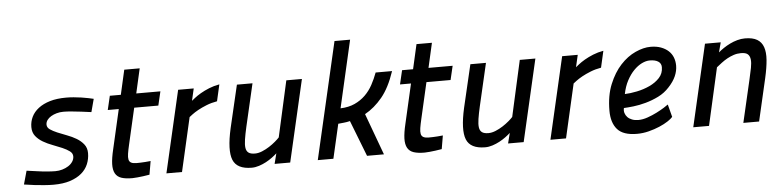

<svg xmlns="http://www.w3.org/2000/svg" viewBox="-44 -933 4709 1165"><g transform="rotate(-5 2310.0 -350.0)"><path d="M509 -410Q478 -414 448 -418Q422 -421 392.5 -424Q363 -427 340 -427Q318 -427 298.5 -421.5Q279 -416 264 -407Q249 -398 240 -385.5Q231 -373 231 -358Q231 -340 248.5 -328Q266 -316 292 -305Q318 -294 349 -282.5Q380 -271 406 -255.5Q432 -240 449.5 -218Q467 -196 467 -164Q467 -129 454 -97.5Q441 -66 413.5 -42.5Q386 -19 343.5 -5Q301 9 241 9Q216 9 185.5 6.5Q155 4 128 1Q96 -3 63 -8L86 -90Q119 -85 152 -81Q179 -77 209 -74.5Q239 -72 260 -72Q282 -72 302.5 -78Q323 -84 339.5 -94.5Q356 -105 366 -120Q376 -135 376 -152Q376 -171 358.5 -184Q341 -197 314.5 -208.5Q288 -220 257 -231.5Q226 -243 199.5 -258.5Q173 -274 155.5 -296Q138 -318 138 -351Q138 -384 152 -413Q166 -442 194.5 -464Q223 -486 265 -498.5Q307 -511 364 -511Q385 -511 409 -509Q433 -507 456 -503.5Q479 -500 498.5 -496Q518 -492 530 -489Z M770 -414 720 -196Q712 -162 708.5 -139.5Q705 -117 708 -103.5Q711 -90 722.5 -84Q734 -78 755 -78Q766 -78 780 -78.5Q794 -79 808 -80Q824 -81 841 -83L827 -1Q807 2 788 5Q771 7 753 9Q735 11 722 11Q681 11 655.5 2.5Q630 -6 618 -27.5Q606 -49 607 -84.5Q608 -120 621 -174L676 -414H609L629 -499H696L730 -649H824L790 -499H937L917 -414Z M1045 -499H1140L1123 -425Q1128 -429 1143 -441Q1158 -453 1181 -466.5Q1204 -480 1233.5 -492Q1263 -504 1297 -510L1274 -409Q1239 -403 1209 -391Q1179 -379 1156.5 -366.5Q1134 -354 1119.5 -343Q1105 -332 1100 -328L1025 0H930Z M1799 -499 1684 0H1589L1605 -63Q1593 -52 1575.5 -39Q1558 -26 1537.5 -15Q1517 -4 1494 3.5Q1471 11 1449 11Q1359 11 1335.5 -47.5Q1312 -106 1342 -239L1403 -499H1498L1438 -240Q1428 -196 1423 -164Q1418 -132 1421 -112Q1424 -92 1437 -82.5Q1450 -73 1476 -73Q1497 -73 1520 -82.5Q1543 -92 1564 -105.5Q1585 -119 1602 -133.5Q1619 -148 1628 -158L1704 -499Z M1852 0 2016 -711H2111L2017 -301Q2067 -303 2104 -320Q2141 -337 2168.5 -364Q2196 -391 2215 -426Q2234 -461 2248 -499H2348Q2315 -400 2267.5 -342.5Q2220 -285 2162 -253L2255 0H2152L2067 -219Q2047 -214 2029.5 -212.5Q2012 -211 1995 -209L1947 0Z M2550 -414 2500 -196Q2492 -162 2488.5 -139.5Q2485 -117 2488 -103.5Q2491 -90 2502.5 -84Q2514 -78 2535 -78Q2546 -78 2560 -78.5Q2574 -79 2588 -80Q2604 -81 2621 -83L2607 -1Q2587 2 2568 5Q2551 7 2533 9Q2515 11 2502 11Q2461 11 2435.5 2.5Q2410 -6 2398 -27.5Q2386 -49 2387 -84.5Q2388 -120 2401 -174L2456 -414H2389L2409 -499H2476L2510 -649H2604L2570 -499H2717L2697 -414Z M3221 -499 3106 0H3011L3027 -63Q3015 -52 2997.5 -39Q2980 -26 2959.5 -15Q2939 -4 2916 3.5Q2893 11 2871 11Q2781 11 2757.5 -47.5Q2734 -106 2764 -239L2825 -499H2920L2860 -240Q2850 -196 2845 -164Q2840 -132 2843 -112Q2846 -92 2859 -82.5Q2872 -73 2898 -73Q2919 -73 2942 -82.5Q2965 -92 2986 -105.5Q3007 -119 3024 -133.5Q3041 -148 3050 -158L3126 -499Z M3384 -499H3479L3462 -425Q3467 -429 3482 -441Q3497 -453 3520 -466.5Q3543 -480 3572.5 -492Q3602 -504 3636 -510L3613 -409Q3578 -403 3548 -391Q3518 -379 3495.5 -366.5Q3473 -354 3458.5 -343Q3444 -332 3439 -328L3364 0H3269Z M3811 -73Q3838 -73 3868 -83.5Q3898 -94 3924.5 -107.5Q3951 -121 3971 -133.5Q3991 -146 3997 -151L4017 -74Q4008 -63 3986 -48.5Q3964 -34 3933.5 -21Q3903 -8 3867.5 1Q3832 10 3796 10Q3712 10 3676.5 -30.5Q3641 -71 3641 -144Q3641 -236 3669 -304.5Q3697 -373 3739 -418.5Q3781 -464 3830.5 -486.5Q3880 -509 3923 -509Q3959 -509 3986 -499Q4013 -489 4031.5 -472Q4050 -455 4059 -432Q4068 -409 4068 -382Q4068 -350 4054 -318Q4040 -286 4010 -254Q3981 -222 3942.5 -203Q3904 -184 3864 -173Q3824 -162 3788.5 -158Q3753 -154 3730 -153Q3726 -137 3730.5 -122.5Q3735 -108 3745.5 -97Q3756 -86 3773 -79.5Q3790 -73 3811 -73ZM3911 -427Q3888 -427 3862.5 -414.5Q3837 -402 3813.5 -378Q3790 -354 3771 -318.5Q3752 -283 3743 -237Q3776 -238 3817.5 -246.5Q3859 -255 3895.5 -272Q3932 -289 3956.5 -315.5Q3981 -342 3981 -380Q3981 -403 3962.5 -415Q3944 -427 3911 -427Z M4139 0 4254 -499H4350L4334 -439Q4348 -451 4366.5 -463.5Q4385 -476 4406.5 -486.5Q4428 -497 4451.5 -503.5Q4475 -510 4498 -510Q4545 -510 4572 -494Q4599 -478 4610 -446.5Q4621 -415 4617.5 -368.5Q4614 -322 4600 -260L4540 0H4444L4504 -259Q4513 -298 4519 -328.5Q4525 -359 4522.5 -380Q4520 -401 4507.5 -412Q4495 -423 4466 -423Q4443 -423 4422 -416Q4401 -409 4382 -398.5Q4363 -388 4346 -375Q4329 -362 4314 -350L4235 0Z"/></g></svg>

Font: Panefresco 600wt
Style: Italic
Weight: 600
Foundry: Campivisivi & Chank Co
Version: Version 1.000